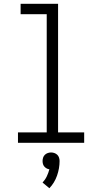

<svg xmlns="http://www.w3.org/2000/svg" viewBox="-20 -755 540 1015"><path d="M75 0V-55H227V-680H89V-735H287V-55H425V0ZM241 240 205 210Q219 195 227.5 177Q236 159 241 140Q233 139 226 135Q219 131 214 125Q209 119 207 111.5Q205 104 205 96Q205 87 208 78Q211 69 217.5 63Q224 57 232.5 54Q241 51 250 51Q259 51 267.5 54Q276 57 282.5 63Q289 69 292 78Q295 87 295 96Q295 135 281.5 173.5Q268 212 241 240Z"/></svg>

Font: Iosevka Slab Light
Style: Regular
Weight: 300
Monospace: yes
Designer: Belleve Invis
Foundry: Belleve Invis
Version: Version 11.1.0; ttfautohint (v1.8.3)